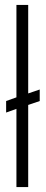

<svg xmlns="http://www.w3.org/2000/svg" viewBox="-20 -763 186 783"><path d="M47 0V-319L5 -304V-351L47 -366V-743H95V-382L142 -398V-351L95 -335V0Z"/></svg>

Font: Saira Ultra Condensed Light
Style: Regular
Weight: 300
Width: 1
Designer: Hector Gatti with collaboration of the Omnibus-Type team
Foundry: Omnibus-Type
Version: Version 1.001; ttfautohint (v1.8)